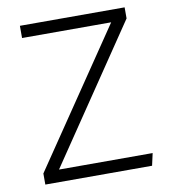

<svg xmlns="http://www.w3.org/2000/svg" viewBox="-80 -768 737 836"><g transform="rotate(-10 289.0 -350.0)"><path d="M53 0V-49L458 -646H64V-700H527V-651L123 -54H537L525 0Z"/></g></svg>

Font: Geologica-Sharp
Style: Regular
Weight: 100
Designer: Sindre Bremnes, Frode Helland
Foundry: Monokrom Skriftforlag AS
Version: Version 1.010;gftools[0.9.28]